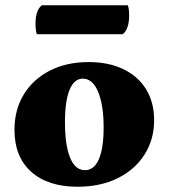

<svg xmlns="http://www.w3.org/2000/svg" viewBox="-20 -698 641 730"><path d="M275 12Q162 12 98.5 -45Q35 -102 35 -204Q35 -281 70.5 -339Q106 -397 169.5 -429.5Q233 -462 317 -462Q393 -462 449 -435Q505 -408 535.5 -358.5Q566 -309 566 -241Q566 -167 529 -109.5Q492 -52 426.5 -20Q361 12 275 12ZM303 -51Q338 -51 356 -93Q374 -135 374 -213Q374 -299 353 -349Q332 -399 295 -399Q262 -399 244.5 -356.5Q227 -314 227 -234Q227 -146 246.5 -98.5Q266 -51 303 -51ZM447 -568H120Q118 -574 116.5 -583.5Q115 -593 115 -607Q115 -659 139 -678H466Q471 -665 471 -639Q471 -588 447 -568Z"/></svg>

Font: Petrona Black
Style: Regular
Weight: 900
Designer: Ringo R. Seeber
Foundry: Ringo R. Seeber
Version: Version 2.001; ttfautohint (v1.8.3)